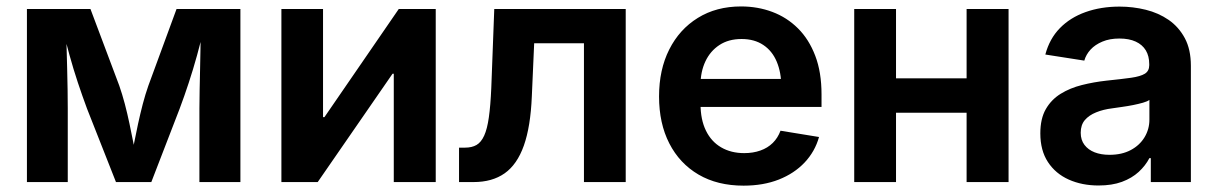

<svg xmlns="http://www.w3.org/2000/svg" viewBox="-20 -568 3799 599"><path d="M64 0V-540H262.2L352.1 -300.8Q361.3 -274.4 369.4 -243.9Q377.4 -213.4 384 -181.9Q390.6 -150.4 396.5 -120.4Q402.3 -90.3 406.7 -64.9H387.7Q392.1 -89.4 397.9 -119.4Q403.8 -149.4 410.6 -181.2Q417.5 -212.9 425.5 -243.7Q433.6 -274.4 442.9 -300.8L530.8 -540H730V0H602.1V-229Q602.1 -255.4 602.8 -286.9Q603.5 -318.4 604.2 -352.1Q605 -385.7 605.5 -419.9Q606 -454.1 606.4 -485.8H617.7Q606.9 -439.5 594.7 -395.3Q582.5 -351.1 568.8 -309.6Q555.2 -268.1 540.5 -229L452.1 0H341.8L251.5 -229Q236.8 -268.6 222.9 -310.3Q209 -352.1 196.8 -396.2Q184.6 -440.4 173.8 -485.8H186.5Q187 -456.1 187.7 -422.6Q188.5 -389.2 189.5 -354.7Q190.4 -320.3 190.9 -288.1Q191.4 -255.9 191.4 -229V0Z M1339.4 0H1208.5V-337.9H1204.6L971.2 0H857.9V-540H987.8V-202.6H992.2L1224.1 -540H1339.4Z M1412.1 0V-107.4H1431.2Q1452.1 -107.4 1466.6 -115.7Q1481 -124 1490.5 -144.8Q1500 -165.5 1505.1 -201.9Q1510.3 -238.3 1512.7 -293.5L1522 -540H1932.1V0H1801.8V-433.1H1646.5L1639.2 -267.6Q1635.3 -172.9 1614.3 -113.8Q1593.3 -54.7 1554.4 -27.3Q1515.6 0 1457.5 0Z M2299.8 11.2Q2218.3 11.2 2159.2 -23.4Q2100.1 -58.1 2068.1 -120.6Q2036.1 -183.1 2036.1 -267.1Q2036.1 -350.6 2067.9 -413.6Q2099.6 -476.6 2157.2 -512.2Q2214.8 -547.9 2292 -547.9Q2344.2 -547.9 2389.6 -530.8Q2435.1 -513.7 2469.5 -479.5Q2503.9 -445.3 2523.4 -394Q2543 -342.8 2543 -273.4V-234.4H2094.2V-321.8H2478L2417.5 -296.9Q2417.5 -341.8 2403.3 -375.5Q2389.2 -409.2 2361.3 -427.7Q2333.5 -446.3 2293.5 -446.3Q2252.9 -446.3 2224.4 -427.5Q2195.8 -408.7 2180.7 -376.5Q2165.5 -344.2 2165.5 -303.7V-244.1Q2165.5 -194.8 2182.4 -160.4Q2199.2 -126 2230 -108.2Q2260.7 -90.3 2301.8 -90.3Q2329.6 -90.3 2352.3 -98.4Q2375 -106.4 2390.9 -122.1Q2406.7 -137.7 2415 -160.2L2535.2 -140.6Q2522.5 -95.2 2490.2 -61Q2458 -26.9 2409.7 -7.8Q2361.3 11.2 2299.8 11.2Z M3030.8 -323.7V-216.3H2739.7V-323.7ZM2775.4 -540V0H2645V-540ZM3126.5 -540V0H2995.6V-540Z M3407.2 10.7Q3355.5 10.7 3314.2 -7.8Q3272.9 -26.4 3249.3 -62.5Q3225.6 -98.6 3225.6 -151.9Q3225.6 -197.8 3242.7 -227.5Q3259.8 -257.3 3289.1 -275.4Q3318.4 -293.5 3355.2 -302.7Q3392.1 -312 3432.1 -316.4Q3479.5 -321.3 3508.8 -325.4Q3538.1 -329.6 3551.8 -338.1Q3565.4 -346.7 3565.4 -364.7V-367.7Q3565.4 -393.1 3554.7 -410.9Q3543.9 -428.7 3523.2 -438.2Q3502.4 -447.8 3472.2 -447.8Q3441.9 -447.8 3419.2 -438.2Q3396.5 -428.7 3382.3 -413.3Q3368.2 -397.9 3362.8 -378.9L3241.2 -397.9Q3254.4 -447.3 3286.6 -480.2Q3318.8 -513.2 3366.7 -530.3Q3414.6 -547.4 3472.7 -547.4Q3514.6 -547.4 3554.4 -537.6Q3594.2 -527.8 3626 -505.9Q3657.7 -483.9 3676.5 -448.7Q3695.3 -413.6 3695.3 -362.8V0H3570.3V-74.7H3565.9Q3553.7 -51.3 3532.5 -31.7Q3511.2 -12.2 3480.2 -0.7Q3449.2 10.7 3407.2 10.7ZM3441.4 -85Q3480 -85 3507.8 -99.9Q3535.6 -114.7 3550.8 -139.9Q3565.9 -165 3565.9 -194.8V-256.3Q3559.6 -251.5 3545.9 -247.6Q3532.2 -243.7 3514.9 -240.2Q3497.6 -236.8 3480.2 -234.4Q3462.9 -231.9 3449.7 -230Q3421.9 -226.6 3399.7 -217.5Q3377.4 -208.5 3364.5 -193.4Q3351.6 -178.2 3351.6 -153.8Q3351.6 -131.3 3363.3 -116Q3375 -100.6 3395 -92.8Q3415 -85 3441.4 -85Z"/></svg>

Font: V-Inter
Style: SemiBold-600
Weight: 600
Designer: Rasmus Andersson
Foundry: rsms
Version: Version 4.000;git-4146feb